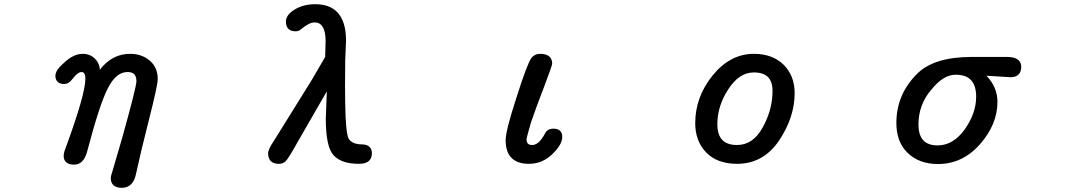

<svg xmlns="http://www.w3.org/2000/svg" viewBox="-20 -747 5040 907"><path d="M451.7 -417.5Q509.3 -492.7 594.7 -492.7Q649.4 -492.7 687 -460.9Q725.1 -429.2 725.1 -373Q725.1 -344.2 684.1 -183.1Q643.1 -22 622.6 74.2Q611.3 128.9 572.3 138.2Q564.5 140.1 555.7 140.1Q546.9 140.1 539.6 138.7Q523.9 135.7 515.1 127Q503.4 115.2 503.4 94.7Q503.4 84 511.7 60.1L557.1 -95.2Q624.5 -336.9 624.5 -363.3Q624.5 -391.1 608.4 -400.9Q598.1 -406.7 582 -406.7Q528.8 -406.7 490.2 -331.5Q451.2 -257.8 392.1 -32.7Q383.8 -0.5 368.2 15.1Q352.5 30.8 330.1 30.8Q303.7 30.8 291.5 18.1Q280.8 7.8 280.8 -10.7Q280.8 -25.4 290 -47.9Q383.3 -301.8 383.3 -375Q383.3 -395.5 376 -402.8Q372.1 -406.7 365.2 -406.7Q347.2 -406.7 322.8 -374.5Q304.7 -350.1 283.4 -350.1Q262.2 -350.1 252 -360.8Q241.7 -370.6 241.7 -389.6Q241.7 -416.5 286.6 -454.1Q329.1 -492.7 371.1 -492.7Q405.8 -492.7 429.7 -468.8Q450.7 -446.8 451.7 -417.5Z M1246.6 -22.5Q1246.6 -41.5 1272.9 -80.1Q1362.8 -224.6 1452.6 -369.1L1516.1 -478L1518.1 -550.8Q1518.1 -608.4 1497.1 -629.4Q1485.4 -641.1 1465.8 -641.1Q1440.4 -641.1 1402.8 -609.4Q1391.6 -599.1 1377 -599.1Q1354 -599.1 1342.3 -610.8Q1330.6 -622.6 1330.6 -645.5Q1330.6 -676.8 1373 -702.6Q1413.6 -727.1 1469.7 -727.1Q1535.6 -727.1 1571.8 -690.9Q1614.7 -647.9 1614.7 -554.7L1610.8 -460.9L1609.9 -338.9L1610.8 -255.9Q1612.8 -119.1 1627.4 -90.8Q1645.5 -64.9 1690.4 -64.9Q1714.4 -64.5 1726.1 -52.7Q1736.8 -42 1736.8 -23.4Q1736.8 -1 1724.1 11.7Q1709 26.9 1675.8 26.9Q1593.3 26.9 1556.6 -12.7Q1519 -51.8 1519 -186.5L1523.9 -315.4L1393.6 -89.4Q1340.3 5.9 1328.6 15.6Q1316.4 26.9 1296.9 26.9Q1272 26.9 1259.3 14.2Q1246.6 1.5 1246.6 -22.5Z M2368.7 -85Q2368.7 -129.9 2419.9 -286.6Q2445.3 -367.2 2462.9 -413.3Q2480.5 -459.5 2490.7 -474.1L2494.6 -478Q2509.3 -492.7 2531.2 -492.7Q2562.5 -492.7 2576.7 -478.5Q2588.4 -466.8 2588.4 -446.3Q2588.4 -437.5 2548.8 -333Q2515.6 -248 2488.3 -168.5Q2467.8 -97.7 2467.3 -88.9Q2467.3 -75.2 2473.9 -68.6Q2480.5 -62 2494.1 -62Q2525.9 -62 2554.7 -116.7Q2565.9 -139.2 2594.7 -139.2Q2615.7 -139.2 2626 -128.9Q2636.2 -118.7 2636.2 -100.6Q2636.2 -64 2588.9 -18.6Q2542 26.9 2478.5 26.9Q2424.3 26.9 2396.5 -1Q2368.7 -28.8 2368.7 -85Z M3629.4 -317.4Q3629.4 -361.3 3607.7 -383.1Q3585.9 -404.8 3541 -404.8Q3471.7 -404.8 3420.4 -325.2Q3368.7 -246.6 3368.7 -160.2Q3368.7 -109.4 3393.1 -85Q3416 -62 3461.9 -62Q3537.6 -62 3583 -145Q3629.4 -229 3629.4 -317.4ZM3264.2 -165Q3264.2 -289.1 3346.7 -391.1Q3430.2 -492.7 3541 -492.7Q3628.9 -492.7 3681.6 -441.4Q3733.9 -389.2 3733.9 -307.6Q3733.9 -193.8 3661.6 -85Q3586.9 26.9 3461.9 26.9Q3366.7 26.9 3314.5 -28.3Q3264.2 -82 3264.2 -165Z M4591.3 -290Q4591.3 -344.7 4565.4 -370.1Q4542 -394 4494.6 -394Q4435.1 -394 4378.4 -321.8H4377.9Q4318.8 -251 4318.8 -159.2Q4318.8 -106.9 4343.3 -82.5Q4365.7 -60.1 4409.2 -60.1Q4482.4 -60.1 4536.6 -134.8Q4591.3 -211.9 4591.3 -290ZM4214.4 -166Q4214.4 -303.2 4315.4 -401.4Q4394.5 -477.1 4565.4 -478H4736.3Q4790 -478 4801.3 -448.2Q4804.2 -440.9 4804.2 -431.6Q4804.2 -395 4774.9 -385.3Q4765.6 -382.3 4752.9 -382.3L4640.1 -389.2Q4691.9 -335.4 4691.9 -265.6Q4691.9 -160.2 4610.4 -66.9Q4527.8 27.8 4411.1 27.8Q4319.8 27.8 4265.6 -26.9Q4214.4 -77.6 4214.4 -166Z"/></svg>

Font: YuPearl-Medium
Style: Medium
Weight: 500
Designer: Max Yao
Foundry: Max-Everyday
Version: Version 1.011; ttfautohint (v1.8.3)